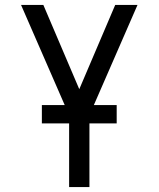

<svg xmlns="http://www.w3.org/2000/svg" viewBox="-20 -550 640 775"><path d="M259 205V-85L65 -530H155L300 -190L445 -530H535L341 -85V205ZM149 -52V-126H451V-52Z"/></svg>

Font: Iosevka Mono
Style: Regular
Weight: 400
Designer: Belleve Invis
Foundry: Belleve Invis
Version: Version 11.1.1